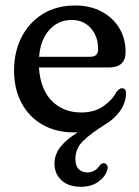

<svg xmlns="http://www.w3.org/2000/svg" viewBox="-20 -484 520 717"><path d="M380 152Q373.5 175.5 347.5 194.5Q321.5 213.5 282 213.5Q235.5 213.5 209.5 189.2Q183.5 165 183.5 127.5Q183.5 93.5 205 65.5Q226.5 37.5 270 10.5Q263.5 10.5 257 10.5Q188.5 10.5 138 -18.8Q87.5 -48 60 -100.2Q32.5 -152.5 32.5 -220.5Q32.5 -290.5 60.5 -345.2Q88.5 -400 139.8 -431.8Q191 -463.5 261 -463.5Q316.5 -463.5 359 -441Q401.5 -418.5 425.2 -379.5Q449 -340.5 449 -290Q449 -232 386.5 -232H125.5Q130.5 -151 173.2 -107.5Q216 -64 283.5 -64Q332 -64 365.2 -86.8Q398.5 -109.5 414.5 -140Q426.5 -155 435.5 -154.5Q451 -154 450.5 -134.5Q449.5 -99 428.2 -69.2Q407 -39.5 370 -17.5Q319.5 14 290.5 42.2Q261.5 70.5 261.5 110Q261.5 135.5 274.2 147.8Q287 160 305 160Q318.5 160 330.5 154.2Q342.5 148.5 351 135.5Q360.5 123.5 370 125.5Q376 127 380 133.5Q384 140 380 152ZM247.5 -409.5Q198 -409.5 164.5 -372.8Q131 -336 126 -272H317Q346.5 -272 346.5 -299.5Q346.5 -348.5 319 -379Q291.5 -409.5 247.5 -409.5Z"/></svg>

Font: Fraunces 72pt SuperSoft
Style: Regular
Weight: 400
Version: Version 1.000;[b76b70a41]